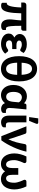

<svg xmlns="http://www.w3.org/2000/svg" viewBox="1550 -2348 807 3946"><g transform="rotate(90 1953.0 -375.5)"><path d="M612 -451Q612 -433.5 601.2 -421.2Q590.5 -409 569.5 -409H511V-403.5Q511 -333 512.8 -282.5Q514.5 -232 517.8 -197.8Q521 -163.5 526.2 -143Q531.5 -122.5 538.2 -111.8Q545 -101 553.5 -97.8Q562 -94.5 572.5 -94.5H597V-40.5Q597 -29.5 590.2 -21.2Q583.5 -13 572 -7.2Q560.5 -1.5 545.5 1.2Q530.5 4 513.5 4Q444.5 4 411.8 -41.8Q379 -87.5 379 -170.5Q379 -193 381.2 -217Q383.5 -241 387 -269.5Q390.5 -298 394 -332Q397.5 -366 400 -409H254Q252 -323 246.2 -259Q240.5 -195 230.8 -149Q221 -103 207.8 -73.2Q194.5 -43.5 177.5 -26.2Q160.5 -9 139.5 -2.2Q118.5 4.5 93.5 4.5Q85 4.5 75.2 3Q65.5 1.5 57.2 -1.5Q49 -4.5 43.5 -9.2Q38 -14 38 -21V-111.5H48.5Q65 -111.5 79.5 -127.5Q94 -143.5 105 -178.8Q116 -214 123.5 -270.8Q131 -327.5 134 -409H33V-466Q33 -474 36.5 -482.5Q40 -491 46.5 -498Q53 -505 62.5 -509.5Q72 -514 84 -514H612Z M1083 -78.5Q1061 -53 1035.5 -36.5Q1010 -20 983.8 -10.5Q957.5 -1 932 2.8Q906.5 6.5 885 6.5Q843 6.5 804 -3.8Q765 -14 735.2 -34Q705.5 -54 687.8 -83.5Q670 -113 670 -151Q670 -193 692.8 -222Q715.5 -251 752 -267.5Q732.5 -277.5 718.5 -290.5Q704.5 -303.5 695.8 -318Q687 -332.5 683 -348.2Q679 -364 679 -379.5Q679 -408.5 692.8 -434.8Q706.5 -461 733.2 -480.8Q760 -500.5 800 -512Q840 -523.5 892.5 -523.5Q953 -523.5 996.2 -505.5Q1039.5 -487.5 1069.5 -458.5L1038 -406.5Q1030.5 -394.5 1024 -391Q1017.5 -387.5 1007.5 -387.5Q999 -387.5 990 -392.8Q981 -398 968.2 -404Q955.5 -410 938 -415.2Q920.5 -420.5 895 -420.5Q855 -420.5 834.2 -406Q813.5 -391.5 813.5 -367.5Q813.5 -341.5 837 -326Q860.5 -310.5 906 -310.5H989V-223H906Q854.5 -223 832.2 -207Q810 -191 810 -162.5Q810 -134 831 -114.8Q852 -95.5 892.5 -95.5Q921 -95.5 939.2 -102.5Q957.5 -109.5 971 -118Q984.5 -126.5 995 -133.5Q1005.5 -140.5 1018 -140.5Q1035 -140.5 1043 -128.5Z M1268.5 -325Q1270.5 -264 1280 -221Q1289.5 -178 1305.8 -150.5Q1322 -123 1344.2 -110.2Q1366.5 -97.5 1395 -97.5Q1422.5 -97.5 1444.5 -110.2Q1466.5 -123 1482.2 -150.5Q1498 -178 1507.2 -221Q1516.5 -264 1519 -325ZM1518 -417Q1515 -474 1505.2 -514.5Q1495.5 -555 1479.8 -580.8Q1464 -606.5 1442.8 -618.5Q1421.5 -630.5 1395 -630.5Q1367.5 -630.5 1345.8 -618.5Q1324 -606.5 1308 -580.8Q1292 -555 1282.2 -514.5Q1272.5 -474 1269.5 -417ZM1395 -734.5Q1453 -734.5 1500.5 -710.8Q1548 -687 1582 -640.5Q1616 -594 1634.8 -524.8Q1653.5 -455.5 1653.5 -364.5Q1653.5 -273 1634.8 -203.2Q1616 -133.5 1582 -86.8Q1548 -40 1500.5 -16.2Q1453 7.5 1395 7.5Q1336.5 7.5 1288.5 -16.2Q1240.5 -40 1206.2 -86.8Q1172 -133.5 1153.2 -203.2Q1134.5 -273 1134.5 -364.5Q1134.5 -455.5 1153.2 -524.8Q1172 -594 1206.2 -640.5Q1240.5 -687 1288.5 -710.8Q1336.5 -734.5 1395 -734.5Z M2084 -359.5Q2077.5 -372 2067.2 -383.2Q2057 -394.5 2044 -403Q2031 -411.5 2015.5 -416.8Q2000 -422 1983 -422Q1961 -422 1940.5 -412.8Q1920 -403.5 1904.2 -383Q1888.5 -362.5 1878.8 -329.8Q1869 -297 1869 -250.5Q1869 -208.5 1877 -179.5Q1885 -150.5 1898.8 -132.8Q1912.5 -115 1930.5 -107.2Q1948.5 -99.5 1968.5 -99.5Q1988.5 -99.5 2006 -107Q2023.5 -114.5 2037 -131.2Q2050.5 -148 2059.5 -174.5Q2068.5 -201 2072.5 -239ZM2301.5 -94V-40.5Q2301.5 -32 2295.8 -23.8Q2290 -15.5 2279 -9Q2268 -2.5 2252.2 1.2Q2236.5 5 2217 5Q2179.5 5 2148 -14.2Q2116.5 -33.5 2099 -74Q2081.5 -51.5 2061.2 -35.8Q2041 -20 2019.2 -10.5Q1997.5 -1 1975.8 3.2Q1954 7.5 1933.5 7.5Q1889.5 7.5 1851.5 -10.2Q1813.5 -28 1785.8 -61Q1758 -94 1742.2 -141Q1726.5 -188 1726.5 -247Q1726.5 -309 1744 -360.5Q1761.5 -412 1792.8 -448.5Q1824 -485 1866.5 -505.2Q1909 -525.5 1958.5 -525.5Q2004.5 -525.5 2041.2 -509Q2078 -492.5 2104 -465.5L2110.5 -491.5Q2118.5 -515.5 2145 -515.5H2229.5L2204 -252.5Q2203.5 -228.5 2201.2 -204.8Q2199 -181 2199 -158.5Q2199 -142 2204.2 -129.8Q2209.5 -117.5 2218 -109.8Q2226.5 -102 2238 -98Q2249.5 -94 2262.5 -94Z M2357 -515.5H2495V-157Q2495 -125.5 2507.5 -109.5Q2520 -93.5 2549 -93.5H2597.5V-52.5Q2597.5 -38.5 2588.2 -27.8Q2579 -17 2564 -9.5Q2549 -2 2530.5 1.8Q2512 5.5 2493.5 5.5Q2460 5.5 2434.5 -6.2Q2409 -18 2391.8 -38.8Q2374.5 -59.5 2365.8 -87.8Q2357 -116 2357 -149ZM2386.5 -571 2413 -759H2497.5Q2516.5 -759 2523.2 -747.2Q2530 -735.5 2523 -716.5L2465.5 -571Z M3097.5 -515.5Q3084 -452.5 3060.5 -383.8Q3037 -315 3006.2 -247.2Q2975.5 -179.5 2939.5 -116Q2903.5 -52.5 2864.5 0H2779L2576.5 -515.5H2691Q2706 -515.5 2716.2 -508.5Q2726.5 -501.5 2730 -490.5L2816.5 -235.5Q2824.5 -212 2830.5 -189.5Q2836.5 -167 2841.5 -144.5Q2861.5 -181 2877.2 -223Q2893 -265 2904.8 -308.8Q2916.5 -352.5 2925.2 -395.8Q2934 -439 2941 -477.5Q2944 -498.5 2955 -507Q2966 -515.5 2979.5 -515.5Z M3811.5 -515.5Q3825.5 -487 3837 -456Q3848.5 -425 3856.8 -393.2Q3865 -361.5 3869.5 -329.5Q3874 -297.5 3874 -267Q3874 -208.5 3859.5 -158Q3845 -107.5 3818 -70.8Q3791 -34 3751.8 -13Q3712.5 8 3663 8Q3633 8 3608.8 1.8Q3584.5 -4.5 3564.8 -15.8Q3545 -27 3529.8 -42Q3514.5 -57 3503 -75Q3491.5 -57 3476 -42Q3460.5 -27 3441 -15.8Q3421.5 -4.5 3397.5 1.8Q3373.5 8 3344.5 8Q3295 8 3256 -13Q3217 -34 3189.8 -70.8Q3162.5 -107.5 3148 -158Q3133.5 -208.5 3133.5 -267Q3133.5 -297.5 3138 -329.5Q3142.5 -361.5 3150.8 -393.2Q3159 -425 3170.5 -456Q3182 -487 3196.5 -515.5H3295.5Q3302.5 -515.5 3310.8 -512.5Q3319 -509.5 3325 -502.5Q3331 -495.5 3332.5 -484.2Q3334 -473 3327.5 -457Q3325 -451.5 3315.8 -432Q3306.5 -412.5 3296.8 -385.2Q3287 -358 3279.2 -326.8Q3271.5 -295.5 3271.5 -267Q3271.5 -215 3279.8 -182.2Q3288 -149.5 3301 -130.5Q3314 -111.5 3330 -104.5Q3346 -97.5 3362 -97.5Q3382 -97.5 3395.8 -107.5Q3409.5 -117.5 3418.2 -135.5Q3427 -153.5 3430.8 -178Q3434.5 -202.5 3434.5 -231.5V-348H3572.5V-231.5H3573Q3573 -202.5 3576.8 -178Q3580.5 -153.5 3589.2 -135.5Q3598 -117.5 3611.8 -107.5Q3625.5 -97.5 3645.5 -97.5Q3661 -97.5 3677.2 -104.5Q3693.5 -111.5 3706.5 -130.5Q3719.5 -149.5 3727.8 -182.2Q3736 -215 3736 -267Q3736 -295.5 3728.2 -326.8Q3720.5 -358 3710.8 -385.2Q3701 -412.5 3692 -432Q3683 -451.5 3680.5 -457Q3673.5 -473 3675 -484.2Q3676.5 -495.5 3682.5 -502.5Q3688.5 -509.5 3696.8 -512.5Q3705 -515.5 3712 -515.5Z"/></g></svg>

Font: Lato 2
Style: Regular
Weight: 800
Designer: Lukasz Dziedzic with Adam Twardoch and Botio Nikoltchev
Foundry: tyPoland Lukasz Dziedzic
Version: Version 2.015; 2015-08-06; http://www.latofonts.com/